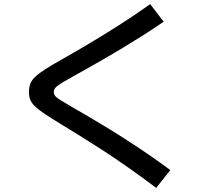

<svg xmlns="http://www.w3.org/2000/svg" viewBox="-20 -814 1040 928"><path d="M735 94Q660 38 598 -5.5Q536 -49 483 -83.5Q430 -118 381 -148.5Q332 -179 281 -210Q230 -241 198.5 -262Q167 -283 150 -299Q133 -315 126.5 -331.5Q120 -348 120 -370Q120 -393 127 -410.5Q134 -428 152 -444.5Q170 -461 203 -482Q236 -503 288 -532Q343 -563 409.5 -602.5Q476 -642 551.5 -690Q627 -738 706 -794L771 -709Q723 -676 672.5 -644Q622 -612 574 -583Q526 -554 482.5 -529Q439 -504 404.5 -484.5Q370 -465 348 -453Q305 -429 281.5 -415Q258 -401 249 -391Q240 -381 240 -370Q240 -359 246.5 -350.5Q253 -342 273.5 -329.5Q294 -317 336 -292Q360 -279 397 -257Q434 -235 481.5 -206.5Q529 -178 582 -144Q635 -110 691.5 -71.5Q748 -33 803 8Z"/></svg>

Font: M PLUS 2 Thin Medium
Style: Regular
Weight: 500
Version: Version 1.001